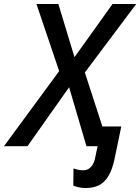

<svg xmlns="http://www.w3.org/2000/svg" viewBox="-71 -734 704 964"><path d="M360 210Q342 210 325 206.5Q308 203 297 198L298 112Q310 116 322 118.5Q334 121 347 121Q362 121 373.5 114Q385 107 394 93Q403 79 407 57L419 0H363L276 -296L67 0H-51L226 -377L112 -714H222L303 -447L494 -714H613L355 -370L443 -99H538L503 69Q492 119 473 150.5Q454 182 426 196Q398 210 360 210Z"/></svg>

Font: Noto Sans Display Medium
Style: Italic
Weight: 500
Italic angle: -12°
Designer: Monotype Design Team
Foundry: Monotype Imaging Inc.
Version: Version 2.003